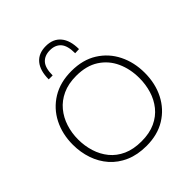

<svg xmlns="http://www.w3.org/2000/svg" viewBox="-256 -1147 1329 1329"><g transform="rotate(-45 409.0 -482.0)"><path d="M412.5 9.5Q325 9.5 258.5 -19.5Q192 -48.5 147.2 -99.2Q102.5 -150 79.8 -216.5Q57 -283 57 -357.5Q57 -461.5 99.5 -544.8Q142 -628 221.2 -676.8Q300.5 -725.5 410.5 -725.5Q522 -725.5 600.5 -676Q679 -626.5 720.2 -543.2Q761.5 -460 761.5 -358Q761.5 -252.5 719 -169.5Q676.5 -86.5 598.5 -38.5Q520.5 9.5 412.5 9.5ZM410.5 -37.5Q489 -37.5 545.5 -63.8Q602 -90 638.5 -135.5Q675 -181 692.2 -238.2Q709.5 -295.5 709.5 -358Q709.5 -447 676.2 -519.8Q643 -592.5 576.5 -635.5Q510 -678.5 410.5 -678.5Q333.5 -678.5 276.8 -652.2Q220 -626 182.8 -581Q145.5 -536 127 -478.2Q108.5 -420.5 108.5 -358Q108.5 -294.5 126.5 -236.8Q144.5 -179 181.2 -134Q218 -89 275 -63.2Q332 -37.5 410.5 -37.5ZM516.5 -794Q516.5 -868 488 -900.2Q459.5 -932.5 407.5 -932.5Q355 -932.5 326.2 -900.5Q297.5 -868.5 297.5 -795.5H259Q259 -881 297.2 -927Q335.5 -973 407.5 -973Q478.5 -973 517 -927Q555.5 -881 555.5 -795.5Z"/></g></svg>

Font: Heraclito ExtraLight
Style: Regular
Weight: 200
Designer: Kostas Bartsokas (font) & Cristiano Sobral (main changes)
Foundry: Kostas Bartsokas (font) & Cristiano Sobral (main changes)
Version: Version 1.00;July 8, 2020;FontCreator 13.0.0.2655 64-bit